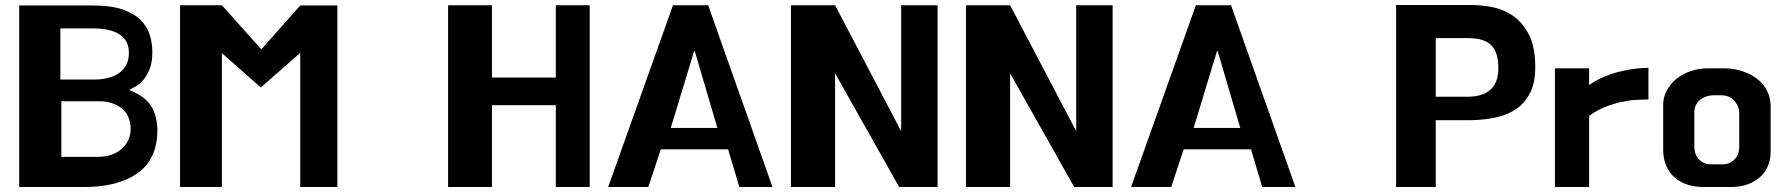

<svg xmlns="http://www.w3.org/2000/svg" viewBox="-20 -700 7163 770"><path d="M354 -678Q424 -678 470 -662.5Q516 -647 543 -620.5Q570 -594 580.5 -560.5Q591 -527 591 -491Q591 -452 581 -425.5Q571 -399 556.5 -381.5Q542 -364 526 -354.5Q510 -345 498 -339Q565 -313 589 -270Q613 -227 611 -167Q607 -57 529 -3.5Q451 50 318 50H57V-678ZM359 -381Q388 -381 413.5 -387.5Q439 -394 457.5 -407Q476 -420 486.5 -440.5Q497 -461 497 -488Q497 -537 460 -561.5Q423 -586 354 -586H222V-381ZM371 -71Q405 -71 430 -80.5Q455 -90 471.5 -106Q488 -122 496 -142Q504 -162 504 -183Q504 -211 494 -232Q484 -253 466.5 -266.5Q449 -280 426.5 -287Q404 -294 379 -294H226V-71Z M1333 -678V50H1184V-488L1026 -349L870 -487V50H702V-679H870L1028 -502L1184 -678Z M1953 50H1777V-679H1953V-389H2209V-679H2345V50H2209V-278H1953Z M2419 50 2679 -679H2820L3078 50H2945L2900 -101H2630L2580 50ZM2857 -187 2766 -496H2764L2670 -187Z M3152 50V-679H3329L3594 -174V-679H3740V50H3586L3329 -406V50Z M3854 50V-679H4031L4296 -174V-679H4442V50H4288L4031 -406V50Z M4516 50 4776 -679H4917L5175 50H5042L4997 -101H4727L4677 50ZM4954 -187 4863 -496H4861L4767 -187Z M6137 -430Q6137 -371 6118 -331Q6099 -291 6065 -266Q6031 -241 5983.5 -230Q5936 -219 5880 -218H5738V50H5579V-680H5879Q5915 -680 5959.5 -672.5Q6004 -665 6043.5 -639.5Q6083 -614 6110 -564.5Q6137 -515 6137 -430ZM5865 -312Q5925 -312 5957 -340Q5989 -368 5989 -428Q5989 -488 5962 -517Q5935 -546 5874 -547H5738V-312Z M6591 -301Q6570 -301 6542 -299.5Q6514 -298 6482 -291Q6450 -284 6417 -271Q6384 -258 6353 -235V50H6216V-426H6353V-359Q6368 -370 6390 -381.5Q6412 -393 6441.5 -403Q6471 -413 6508.5 -420Q6546 -427 6591 -428Z M6811 50Q6779 50 6749.5 41Q6720 32 6698 13.5Q6676 -5 6663 -33.5Q6650 -62 6650 -101V-279Q6650 -310 6664.5 -337Q6679 -364 6703.5 -384Q6728 -404 6761 -415Q6794 -426 6831 -426H6893Q6935 -426 6969.5 -414Q7004 -402 7029 -382Q7054 -362 7067.5 -334Q7081 -306 7081 -275V-91Q7081 -60 7070 -34Q7059 -8 7038 10.5Q7017 29 6988 39.5Q6959 50 6923 50ZM6888 -41Q6905 -41 6917.5 -47.5Q6930 -54 6938.5 -63.5Q6947 -73 6951 -84.5Q6955 -96 6955 -107V-249Q6955 -273 6935.5 -295.5Q6916 -318 6881 -318H6853Q6839 -318 6825.5 -314Q6812 -310 6800.5 -301.5Q6789 -293 6782 -280Q6775 -267 6775 -248V-112Q6775 -104 6777.5 -91.5Q6780 -79 6787.5 -68Q6795 -57 6808.5 -49Q6822 -41 6843 -41Z"/></svg>

Font: BM HANNA Pro
Style: Regular
Weight: 400
Designer: Woowa Brothers : Cheoljun Lim; Soyoung Lee; & Sandoll : Jooyeon Kang;
Foundry: Sandoll Communications Inc.
Version: Version 1.000;PS 1;hotconv 16.6.51;makeotf.lib2.5.65220